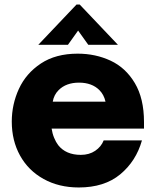

<svg xmlns="http://www.w3.org/2000/svg" viewBox="-20 -816 688 848"><path d="M32 -279Q32 -355 63.5 -423.5Q95 -492 160.5 -535.5Q226 -579 323 -579Q402 -579 468.5 -548Q535 -517 575.5 -449Q616 -381 616 -277V-248H208Q211 -227 219 -207.5Q227 -188 237 -175Q271 -132 337 -132Q374 -132 400.5 -150Q427 -168 438 -196H607Q581 -104 511 -46Q441 12 328 12Q240 12 172.5 -25.5Q105 -63 68.5 -129Q32 -195 32 -279ZM446 -367Q439 -398 419 -418Q386 -451 329 -451Q272 -451 239 -418Q218 -397 213 -367ZM280 -618H149L318 -796H332L501 -618H370L325 -681Z"/></svg>

Font: Open Sauce One Black
Style: Regular
Weight: 900
Designer: Alfredo Marco Pradil
Foundry: Creative Sauce Fz LLC
Version: Version 1.477